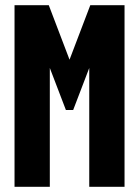

<svg xmlns="http://www.w3.org/2000/svg" viewBox="-20 -720 536 740"><path d="M36 0V-700H168L248 -490L328 -700H460V0H324V-458L262 -296H234L172 -458V0Z"/></svg>

Font: Tektur Condensed SemiBold
Style: Regular
Weight: 600
Width: 3
Designer: Adam Jagosz
Foundry: Adam Jagosz
Version: Version 1.005;gftools[0.9.30]